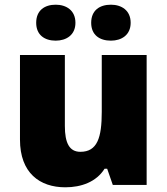

<svg xmlns="http://www.w3.org/2000/svg" viewBox="-20 -787 710 817"><path d="M134 -690C134 -638 170 -614 217 -614C262 -614 301 -638 301 -690C301 -743 262 -767 217 -767C170 -767 134 -743 134 -690ZM368 -690C368 -638 404 -614 452 -614C497 -614 536 -638 536 -690C536 -743 497 -767 452 -767C404 -767 368 -743 368 -690ZM604 -553H413V-311C413 -201 394 -141 322 -141C275 -141 256 -179 256 -251V-553H65V-193C65 -51 149 10 258 10C326 10 390 -13 425 -69H436L460 0H604Z"/></svg>

Font: Noto Sans Sinhala UI Black
Style: Regular
Weight: 900
Designer: Jelle Bosma - Monotype Design Team
Foundry: Monotype Imaging Inc.
Version: Version 2.006